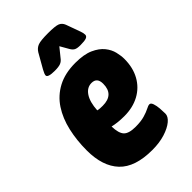

<svg xmlns="http://www.w3.org/2000/svg" viewBox="-218 -800 891 891"><g transform="rotate(-45 227.0 -355.0)"><path d="M235 8Q122 8 70 -47Q18 -102 18 -206Q18 -272 31.5 -331Q45 -390 74.5 -435Q104 -480 152 -505.5Q200 -531 268 -531Q324 -531 358.5 -515.5Q393 -500 411.5 -477Q430 -454 436 -428.5Q442 -403 442 -383Q442 -326 418.5 -283.5Q395 -241 352.5 -218Q310 -195 254 -195Q232 -195 213.5 -197Q195 -199 178 -203Q179 -158 195.5 -140.5Q212 -123 256 -123Q291 -123 315 -130Q339 -137 353 -144.5Q367 -152 375 -152Q384 -152 389 -137.5Q394 -123 395.5 -103.5Q397 -84 397 -69Q397 -50 376 -32.5Q355 -15 318.5 -3.5Q282 8 235 8ZM217 -300Q291 -300 291 -371Q291 -412 255 -412Q225 -412 206 -383.5Q187 -355 184 -303Q192 -301 200.5 -300.5Q209 -300 217 -300ZM175 -572Q129 -572 129 -587Q129 -595 140 -615L181 -687Q192 -705 210 -711.5Q228 -718 275 -718Q323 -718 339 -711.5Q355 -705 362 -687L388 -615Q393 -601 393 -591Q393 -581 382 -576.5Q371 -572 343 -572Q322 -572 312 -577Q302 -582 294 -596L270 -638L236 -596Q226 -582 213 -577Q200 -572 175 -572Z"/></g></svg>

Font: Asap Condensed Condensed ExtraBold
Style: Italic
Weight: 800
Width: 3
Italic angle: -6°
Designer: Pablo Cosgaya
Foundry: Omnibus-Type
Version: Version 3.001; ttfautohint (v1.8.4.7-5d5b)